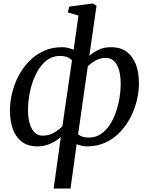

<svg xmlns="http://www.w3.org/2000/svg" viewBox="-20 -837 860 1111"><path d="M290.5 254 332 -44.5Q317.5 -30.5 297 -18.2Q276.5 -6 251 2Q225.5 10 196.5 10Q141 10 105.8 -17.2Q70.5 -44.5 54 -91.2Q37.5 -138 37.5 -196.5Q37.5 -246.5 50 -298.5Q62.5 -350.5 87.5 -398Q112.5 -445.5 149 -483Q185.5 -520.5 233 -542.2Q280.5 -564 339 -564Q357 -564 373.8 -559.8Q390.5 -555.5 406 -549L434 -747L372.5 -765L380.5 -798.5L516.5 -817L538.5 -804.5L497 -514Q519 -534 550.5 -549Q582 -564 622 -564Q678 -564 713.8 -536.8Q749.5 -509.5 766.8 -462.8Q784 -416 784 -356.5Q784 -307.5 771.5 -255.5Q759 -203.5 734.2 -156.2Q709.5 -109 673.2 -71.2Q637 -33.5 589.5 -11.8Q542 10 484 10Q468.5 10 452.8 6.5Q437 3 423.5 -2.5L388 254ZM341 -107 396.5 -487.5Q383.5 -501.5 366.2 -507.5Q349 -513.5 329 -513.5Q281 -513.5 245.5 -483.8Q210 -454 187.2 -406.8Q164.5 -359.5 153.2 -305.2Q142 -251 142 -202Q142 -155.5 152 -121.8Q162 -88 181 -70Q200 -52 227 -52Q263.5 -52 293.8 -70Q324 -88 341 -107ZM488 -453 432 -60.5Q444.5 -49.5 460 -45.2Q475.5 -41 494 -41Q532.5 -41 562.2 -60.5Q592 -80 614 -113Q636 -146 650.2 -186.8Q664.5 -227.5 671.5 -270.2Q678.5 -313 678.5 -351.5Q678.5 -422 656 -462Q633.5 -502 592 -502Q560 -502 533 -486.8Q506 -471.5 488 -453Z"/></svg>

Font: Merriweather 28pt
Style: Italic
Weight: 400
Italic angle: -7.8°
Version: Version 2.101